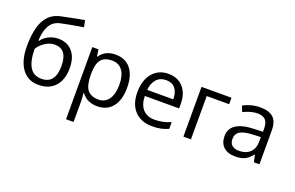

<svg xmlns="http://www.w3.org/2000/svg" viewBox="-115 -1232 2983 1939"><g transform="rotate(20 1377.0 -263.0)"><path d="M58.1 -320.8Q58.1 -496.6 109.9 -595Q161.6 -693.4 273.9 -717.8Q413.6 -747.6 520 -766.1L535.2 -694.8Q365.7 -666.5 293 -649.9Q222.2 -633.8 186.8 -573.7Q151.4 -513.7 147.9 -410.2H153.8Q184.1 -451.2 231.9 -474.6Q279.8 -498 332 -498Q430.7 -498 485.8 -434.1Q541 -370.1 541 -256.8Q541 -131.3 477.1 -60.8Q413.1 9.8 298.8 9.8Q186 9.8 122.1 -76.7Q58.1 -163.1 58.1 -320.8ZM306.2 -58.1Q455.1 -58.1 455.1 -248Q455.1 -429.2 319.8 -429.2Q282.7 -429.2 248.3 -413.8Q213.9 -398.4 185.3 -373Q156.7 -347.7 141.1 -320.8Q141.1 -192.4 181.6 -125.2Q222.2 -58.1 306.2 -58.1Z M931.2 9.8Q878.9 9.8 835.7 -9.5Q792.5 -28.8 763.2 -68.8H757.3Q763.2 -22 763.2 20V240.2H682.1V-535.2H748L759.3 -461.9H763.2Q794.4 -505.9 835.9 -525.4Q877.4 -544.9 931.2 -544.9Q1037.6 -544.9 1095.5 -472.2Q1153.3 -399.4 1153.3 -268.1Q1153.3 -136.2 1094.5 -63.2Q1035.6 9.8 931.2 9.8ZM919.4 -476.1Q837.4 -476.1 800.8 -430.7Q764.2 -385.3 763.2 -286.1V-268.1Q763.2 -155.3 800.8 -106.7Q838.4 -58.1 921.4 -58.1Q990.7 -58.1 1030 -114.3Q1069.3 -170.4 1069.3 -269Q1069.3 -369.1 1030 -422.6Q990.7 -476.1 919.4 -476.1Z M1521 9.8Q1402.3 9.8 1333.7 -62.5Q1265.1 -134.8 1265.1 -263.2Q1265.1 -392.6 1328.9 -468.8Q1392.6 -544.9 1500 -544.9Q1600.6 -544.9 1659.2 -478.8Q1717.8 -412.6 1717.8 -304.2V-252.9H1349.1Q1351.6 -158.7 1396.7 -109.9Q1441.9 -61 1523.9 -61Q1610.4 -61 1694.8 -97.2V-24.9Q1651.9 -6.3 1613.5 1.7Q1575.2 9.8 1521 9.8ZM1499 -477.1Q1434.6 -477.1 1396.2 -435.1Q1357.9 -393.1 1351.1 -318.8H1630.9Q1630.9 -395.5 1596.7 -436.3Q1562.5 -477.1 1499 -477.1Z M2178.2 -465.8H1937V0H1856V-535.2H2178.2Z M2613.3 0 2597.2 -76.2H2593.3Q2553.2 -25.9 2513.4 -8.1Q2473.6 9.8 2414.1 9.8Q2334.5 9.8 2289.3 -31.2Q2244.1 -72.3 2244.1 -147.9Q2244.1 -310.1 2503.4 -317.9L2594.2 -320.8V-354Q2594.2 -417 2567.1 -447Q2540 -477.1 2480.5 -477.1Q2413.6 -477.1 2329.1 -436L2304.2 -498Q2343.8 -519.5 2390.9 -531.7Q2438 -543.9 2485.4 -543.9Q2581.1 -543.9 2627.2 -501.5Q2673.3 -459 2673.3 -365.2V0ZM2430.2 -57.1Q2505.9 -57.1 2549.1 -98.6Q2592.3 -140.1 2592.3 -214.8V-263.2L2511.2 -259.8Q2414.6 -256.3 2371.8 -229.7Q2329.1 -203.1 2329.1 -147Q2329.1 -103 2355.7 -80.1Q2382.3 -57.1 2430.2 -57.1Z"/></g></svg>

Font: f06252833
Style: Regular
Weight: 400
Foundry: Ascender Corporation
Version: Version 1.10